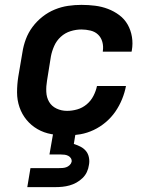

<svg xmlns="http://www.w3.org/2000/svg" viewBox="-20 -548 640 788"><path d="M255 8Q222 8 191 2.5Q160 -3 134 -18Q108 -33 89 -56Q70 -79 60 -108Q50 -137 50 -169Q50 -201 55 -233L72 -333Q76 -360 86 -387Q96 -414 113.5 -437.5Q131 -461 154.5 -479.5Q178 -498 205 -509Q232 -520 259.5 -524Q287 -528 314 -528Q343 -528 370.5 -524.5Q398 -521 423 -511.5Q448 -502 469.5 -486Q491 -470 504 -447Q517 -424 521.5 -396.5Q526 -369 521 -341Q521 -340 520.5 -338.5Q520 -337 520 -336H402Q402 -337 402 -337.5Q402 -338 402 -338Q405 -358 400 -376Q395 -394 382.5 -406Q370 -418 351.5 -422.5Q333 -427 314 -427Q292 -427 269.5 -420Q247 -413 229.5 -397Q212 -381 202.5 -359.5Q193 -338 189 -317L173 -217Q169 -194 170 -171Q171 -148 181.5 -130Q192 -112 212 -102.5Q232 -93 255 -93Q276 -93 297 -99Q318 -105 335.5 -119.5Q353 -134 363.5 -154.5Q374 -175 378 -195H497Q492 -168 481 -141Q470 -114 453.5 -90Q437 -66 414 -46.5Q391 -27 364.5 -14.5Q338 -2 310 3Q282 8 255 8ZM92 220 105 142H220Q228 142 236 141.5Q244 141 251.5 138.5Q259 136 265.5 130Q272 124 274 116Q275 108 271 101.5Q267 95 260 91.5Q253 88 245.5 87Q238 86 229 86H183L198 0H290L283 43Q297 47 310.5 54Q324 61 333 72Q342 83 345 98.5Q348 114 345 129Q343 144 336.5 158Q330 172 318.5 183Q307 194 293.5 201.5Q280 209 265.5 213Q251 217 236.5 218.5Q222 220 207 220Z"/></svg>

Font: Iosevka SS04 Extended Oblique
Style: Bold
Weight: 700
Width: 7
Italic angle: -9°
Monospace: yes
Designer: Belleve Invis
Foundry: Belleve Invis
Version: Version 19.0.0; ttfautohint (v1.8.4)